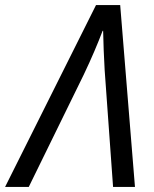

<svg xmlns="http://www.w3.org/2000/svg" viewBox="-80 -734 603 754"><path d="M-60 0H33L249 -441C280 -506 304 -563 323 -613H325C326 -566 328 -508 331 -459L364 0H450L392 -714H297Z"/></svg>

Font: Noto Sans SemiCondensed
Style: Italic
Weight: 400
Width: 4
Italic angle: -12°
Designer: Monotype Design Team
Foundry: Monotype Imaging Inc.
Version: Version 2.013